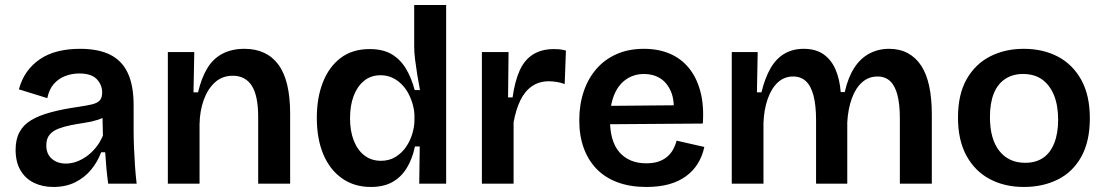

<svg xmlns="http://www.w3.org/2000/svg" viewBox="-20 -730 4393 763"><path d="M192 13Q149 13 115 -3.5Q81 -20 61.5 -53Q42 -86 42 -135Q42 -176 57.5 -205Q73 -234 104 -252.5Q135 -271 181 -283.5Q227 -296 289 -305Q323 -310 344.5 -315Q366 -320 376 -330.5Q386 -341 386 -362Q386 -393 364.5 -415.5Q343 -438 295 -438Q266 -438 239.5 -428Q213 -418 194 -396.5Q175 -375 168 -340L55 -375Q66 -415 87 -444.5Q108 -474 139 -495Q170 -516 210 -526Q250 -536 298 -536Q371 -536 418 -512.5Q465 -489 488 -439.5Q511 -390 511 -312V-214Q511 -180 512.5 -143.5Q514 -107 516.5 -70.5Q519 -34 523 0H410Q406 -28 403 -60Q400 -92 398 -125H382Q368 -87 342 -55.5Q316 -24 278.5 -5.5Q241 13 192 13ZM242 -80Q262 -80 282.5 -87Q303 -94 323 -108Q343 -122 360 -142.5Q377 -163 389 -191L387 -280L411 -276Q394 -262 369 -254Q344 -246 316.5 -242Q289 -238 261.5 -232.5Q234 -227 212 -218.5Q190 -210 177 -194.5Q164 -179 164 -152Q164 -118 186 -99Q208 -80 242 -80Z M647 0V-319V-523H752L749 -363H767Q781 -422 804.5 -460Q828 -498 865 -517Q902 -536 951 -536Q1040 -536 1086.5 -473Q1133 -410 1133 -278V0H1006V-265Q1006 -350 980.5 -389.5Q955 -429 905 -429Q863 -429 834 -402.5Q805 -376 789.5 -332.5Q774 -289 773 -237V0Z M1454 13Q1388 13 1339.5 -21Q1291 -55 1265 -116.5Q1239 -178 1239 -262Q1239 -341 1263 -402.5Q1287 -464 1333.5 -499.5Q1380 -535 1449 -535Q1502 -535 1536.5 -514.5Q1571 -494 1593 -457.5Q1615 -421 1628 -372H1649Q1643 -403 1638 -434Q1633 -465 1629.5 -493.5Q1626 -522 1626 -545V-710H1753V-257V0H1646L1648 -148H1629Q1618 -96 1595 -60Q1572 -24 1537.5 -5.5Q1503 13 1454 13ZM1494 -91Q1527 -91 1552 -106.5Q1577 -122 1593.5 -146Q1610 -170 1618.5 -198.5Q1627 -227 1627 -252V-269Q1627 -288 1621.5 -310Q1616 -332 1605.5 -353.5Q1595 -375 1578.5 -392.5Q1562 -410 1540.5 -420.5Q1519 -431 1493 -431Q1454 -431 1427 -409Q1400 -387 1385.5 -349Q1371 -311 1371 -260Q1371 -209 1386 -171Q1401 -133 1428.5 -112Q1456 -91 1494 -91Z M1895 0V-262V-523H2001L1999 -343H2017Q2026 -407 2045 -449.5Q2064 -492 2098 -513.5Q2132 -535 2182 -535Q2192 -535 2203.5 -534Q2215 -533 2229 -529L2224 -396Q2208 -402 2191.5 -404.5Q2175 -407 2161 -407Q2122 -407 2093.5 -387Q2065 -367 2047.5 -330.5Q2030 -294 2021 -244V0Z M2548 13Q2485 13 2435.5 -5Q2386 -23 2352 -57.5Q2318 -92 2300 -141Q2282 -190 2282 -252Q2282 -314 2299.5 -366Q2317 -418 2350 -456Q2383 -494 2430.5 -515Q2478 -536 2539 -536Q2596 -536 2641 -517Q2686 -498 2717 -460.5Q2748 -423 2763 -367.5Q2778 -312 2773 -239L2364 -236V-309L2700 -312L2656 -271Q2662 -328 2647 -364.5Q2632 -401 2604 -418.5Q2576 -436 2540 -436Q2499 -436 2468 -414.5Q2437 -393 2420.5 -352.5Q2404 -312 2404 -254Q2404 -167 2442.5 -124Q2481 -81 2548 -81Q2578 -81 2598.5 -88.5Q2619 -96 2633 -108.5Q2647 -121 2655.5 -137Q2664 -153 2669 -171L2779 -146Q2771 -109 2753 -80Q2735 -51 2706.5 -30Q2678 -9 2639 2Q2600 13 2548 13Z M2888 0V-331V-523H2991L2988 -363H3006Q3020 -421 3042.5 -459.5Q3065 -498 3098 -517Q3131 -536 3174 -536Q3222 -536 3253 -514Q3284 -492 3300.5 -453.5Q3317 -415 3321 -364H3337Q3350 -422 3374.5 -460Q3399 -498 3434.5 -517Q3470 -536 3513 -536Q3555 -536 3587 -519Q3619 -502 3640.5 -469.5Q3662 -437 3672.5 -388Q3683 -339 3683 -275V0H3556V-259Q3556 -315 3546.5 -352Q3537 -389 3517.5 -407.5Q3498 -426 3467 -426Q3432 -426 3406 -403Q3380 -380 3365 -338.5Q3350 -297 3347 -244V0H3223V-253Q3223 -311 3213 -349.5Q3203 -388 3183 -407Q3163 -426 3132 -426Q3096 -426 3070.5 -402Q3045 -378 3030.5 -336Q3016 -294 3014 -242V0Z M4049 13Q3972 13 3913 -18.5Q3854 -50 3820.5 -111.5Q3787 -173 3787 -263Q3787 -355 3821.5 -415.5Q3856 -476 3915 -506Q3974 -536 4048 -536Q4125 -536 4184 -505Q4243 -474 4277 -412.5Q4311 -351 4311 -260Q4311 -168 4277 -107Q4243 -46 4183.5 -16.5Q4124 13 4049 13ZM4054 -83Q4096 -83 4125 -102.5Q4154 -122 4169.5 -161Q4185 -200 4185 -254Q4185 -311 4168.5 -351.5Q4152 -392 4121.5 -414Q4091 -436 4045 -436Q4005 -436 3975 -416.5Q3945 -397 3929.5 -359Q3914 -321 3914 -265Q3914 -177 3951.5 -130Q3989 -83 4054 -83Z"/></svg>

Font: Bricolage Grotesque 96pt ExtraBold SemiBold
Style: Regular
Weight: 600
Version: Version 1.001;gftools[0.9.33.dev8+g029e19f]